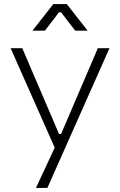

<svg xmlns="http://www.w3.org/2000/svg" viewBox="-20 -720 588 940"><path d="M459 -484H516L212 200H156L279 -64ZM89 -484 269 -64H279L459 -484H516L212 200L259 28L32 -484ZM279 -660H269L200 -570H139L241 -700H307L409 -570H348Z"/></svg>

Font: Space Grotesk Variable
Style: Regular
Weight: 400
Designer: Florian Karsten (Space Grotesk), Colophon Foundry (Space Mono)
Foundry: Florian Karsten
Version: Version 1.106